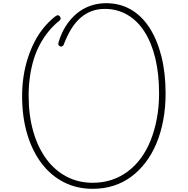

<svg xmlns="http://www.w3.org/2000/svg" viewBox="-20 -1168 1180 1207"><path d="M563 19Q463 19 381.5 -22.5Q300 -64 241.5 -141Q183 -218 151 -325.5Q119 -433 119 -564Q119 -628 128 -687.5Q137 -747 154.5 -801.5Q172 -856 196.5 -904Q221 -952 253.5 -992Q286 -1032 325 -1063Q336 -1072 343.5 -1072Q351 -1072 357 -1064Q362 -1057 361 -1049.5Q360 -1042 351 -1036Q315 -1007 284.5 -969.5Q254 -932 230.5 -888Q207 -844 191.5 -793Q176 -742 168 -685Q160 -628 160 -567Q160 -443 189 -342Q218 -241 271 -169Q324 -97 398 -58Q472 -19 563 -19Q626 -19 681 -37Q736 -55 782.5 -89.5Q829 -124 865.5 -173.5Q902 -223 927 -285.5Q952 -348 966 -422.5Q980 -497 980 -580Q980 -703 956.5 -801Q933 -899 888.5 -968.5Q844 -1038 780.5 -1075Q717 -1112 639 -1112Q594 -1112 556 -1098Q518 -1084 485.5 -1055.5Q453 -1027 427 -984.5Q401 -942 380 -886Q376 -878 369.5 -876Q363 -874 355 -878Q348 -882 347 -888.5Q346 -895 349 -905Q366 -962 395.5 -1007Q425 -1052 463 -1083.5Q501 -1115 548 -1131.5Q595 -1148 647 -1148Q733 -1148 802 -1108.5Q871 -1069 919.5 -994Q968 -919 994.5 -814.5Q1021 -710 1021 -580Q1021 -491 1006 -411.5Q991 -332 963 -265.5Q935 -199 895 -146.5Q855 -94 804 -56.5Q753 -19 692.5 0Q632 19 563 19Z"/></svg>

Font: Playwrite CL Thin
Style: Regular
Weight: 100
Designer: Veronika Burian, José Scaglione
Foundry: TypeTogether
Version: Version 1.002